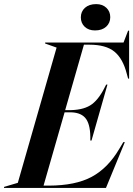

<svg xmlns="http://www.w3.org/2000/svg" viewBox="-74 -920 652 940"><path d="M509.8 -190.9 529.8 -224.1H537.1L444.8 0H-54.2V-4.9L13.2 -24.9L203.1 -687L147 -707V-711.9H530.8L553.2 -770H558.1V-535.2H553.2L546.9 -558.1Q527.8 -633.3 486.1 -667.2Q444.3 -701.2 363.8 -701.2H336.9L245.1 -380.9H274.9Q340.3 -382.8 377 -410.4Q413.6 -438 445.8 -505.9H452.1L374 -231.9H368.2Q370.1 -304.7 348.1 -336.7Q326.2 -368.7 273.9 -370.1H242.2L139.2 -11.2H166Q295.9 -11.7 375.2 -54.4Q454.6 -97.2 509.8 -190.9ZM321.8 -835Q321.8 -863.8 342 -881.8Q362.3 -899.9 397 -899.9Q427.7 -899.9 446.8 -881.8Q465.8 -863.8 465.8 -835.9Q465.8 -807.6 445.8 -789.3Q425.8 -771 391.1 -771Q359.4 -771 340.6 -789.1Q321.8 -807.1 321.8 -835Z"/></svg>

Font: Nyght Serif Medium Italic
Style: Regular
Weight: 500
Italic angle: -16°
Designer: Maksym Kobuzan
Version: Version 0.410;Glyphs 3.1.2 (3151)